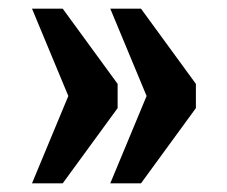

<svg xmlns="http://www.w3.org/2000/svg" viewBox="-20 -492 526 444"><path d="M235 -68H306L433 -242V-298L306 -472H235L319 -270ZM54 -68H125L252 -242V-298L125 -472H54L138 -270Z"/></svg>

Font: Noto Serif Georgian ExtraCondensed Black
Style: Regular
Weight: 900
Width: 2
Designer: Monotype Design Team, Akaki Razmadze
Foundry: Google LLC
Version: Version 2.003